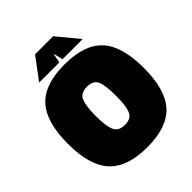

<svg xmlns="http://www.w3.org/2000/svg" viewBox="-235 -988 1140 1140"><g transform="rotate(-45 335.0 -418.0)"><path d="M250 -335Q250 -250 266.5 -212.5Q283 -175 335.5 -175Q388 -175 404 -212Q420 -249 420 -335.5Q420 -422 404.5 -458.5Q389 -495 336 -495Q283 -495 266.5 -457.5Q250 -420 250 -335ZM654 -335Q654 -152 578 -69.5Q502 13 335.5 13Q169 13 92.5 -70Q16 -153 16 -335.5Q16 -518 92 -600.5Q168 -683 335 -683Q502 -683 578 -600.5Q654 -518 654 -335ZM153 -713 254 -849H406L518 -713H349L334 -775L322 -713Z"/></g></svg>

Font: Titillium Web Black
Style: Regular
Weight: 900
Version: Version 1.002;PS 35.000;hotconv 1.0.70;makeotf.lib2.5.55311